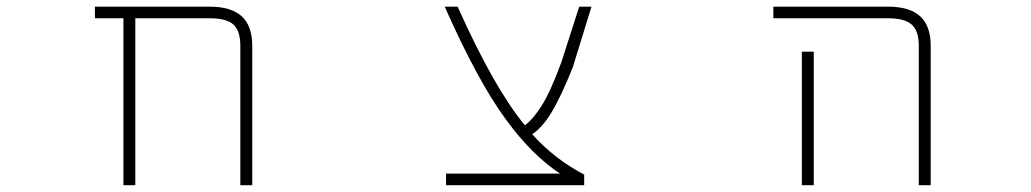

<svg xmlns="http://www.w3.org/2000/svg" viewBox="-20 -544 3040 566"><path d="M723.6 -409.2V2H688.5V-409.2Q688.5 -453.1 668 -471.7Q647.5 -490.2 597.7 -490.2H378.9V2H343.8V-490.2H259.8V-524.4H597.7Q661.1 -524.4 692.4 -496.1Q723.6 -467.8 723.6 -409.2Z M1723.6 -524.4 1668.9 -346.7Q1633.8 -258.8 1606 -212.9Q1578.1 -167 1548.8 -148.4Q1614.3 -75.2 1702.1 -29.3V2H1294.9V-32.2H1630.9Q1546.9 -87.9 1471.7 -191.4Q1388.7 -303.7 1291 -524.4H1329.1Q1436.5 -284.2 1527.3 -174.8Q1549.8 -190.4 1576.2 -231.4Q1602.5 -272.5 1634.8 -360.4L1687.5 -524.4Z M2597.7 -490.2H2259.8V-524.4H2597.7Q2661.1 -524.4 2692.4 -496.1Q2723.6 -467.8 2723.6 -409.2V2H2688.5V-409.2Q2688.5 -453.1 2667.5 -471.7Q2646.5 -490.2 2597.7 -490.2ZM2343.8 -391.6H2378.9V-24.4V2H2343.8V-24.4Z"/></svg>

Font: GenEi Gothic M ExtraLight
Style: Regular
Weight: 200
Designer: o_tamon (Modified); [Source Han Sans]
Ryoko NISHIZUKA  (kana & ideographs); Paul D. Hunt (Latin, Greek & Cyrillic); Wenl
Version: Version 1.1a;Original Version 1.004